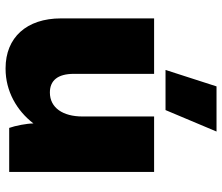

<svg xmlns="http://www.w3.org/2000/svg" viewBox="-74 -710 797 689"><g transform="rotate(90 324.5 -365.5)"><path d="M375 -561 452 -744H290L231 -561ZM225 13H227C307 13 377 -27 423 -87C423 -64 431 -22 439 0H597V-520H398V-263C398 -193 367 -146 312 -146C269 -146 245 -174 245 -232V-520H46V-186C46 -62 115 13 225 13Z"/></g></svg>

Font: Fixel Display Black
Style: Regular
Weight: 900
Designer: AlfaBravo + MacPaw
Foundry: Kyrylo Tkachov, Marchela Mozhyna, Serhii Makarenko, Maria Weinstein, Zakhar Kryvoshyya
Version: Version 1.211